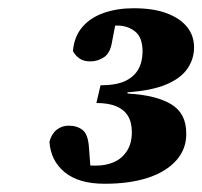

<svg xmlns="http://www.w3.org/2000/svg" viewBox="-20 -851 491 466"><path d="M234 -405Q171 -405 137 -433Q103 -461 100 -507Q105 -526 117.5 -536Q130 -546 147 -546Q167 -546 180.5 -535.5Q194 -525 196 -492L201 -425L152 -454Q161 -453 174 -451Q187 -449 212 -449Q237 -449 256.5 -457.5Q276 -466 288 -484.5Q300 -503 300 -530Q300 -555 290 -570.5Q280 -586 261 -593.5Q242 -601 214 -601L224 -644Q261 -644 283 -654Q305 -664 315.5 -682.5Q326 -701 326 -726Q326 -760 308 -774.5Q290 -789 264 -789Q255 -789 243 -787Q231 -785 220 -782L264 -812L252 -750Q248 -723 233 -712.5Q218 -702 199 -702Q183 -702 173 -709Q163 -716 157 -727Q160 -762 179.5 -785Q199 -808 231.5 -819.5Q264 -831 304 -831Q353 -831 385.5 -818.5Q418 -806 434.5 -785Q451 -764 451 -736Q451 -708 435 -684.5Q419 -661 383.5 -646Q348 -631 289 -627L290 -624Q359 -620 395.5 -598Q432 -576 432 -528Q433 -491 409 -463Q385 -435 340.5 -420Q296 -405 234 -405Z"/></svg>

Font: Source Serif 4 Black
Style: Italic
Weight: 900
Italic angle: -12°
Designer: Frank Grießhammer
Foundry: Adobe Systems Incorporated
Version: Version 4.004;hotconv 1.0.116;makeotfexe 2.5.65601